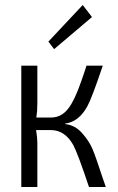

<svg xmlns="http://www.w3.org/2000/svg" viewBox="-20 -746 470 766"><path d="M196 -550 173 -580 310 -726 347 -678ZM240 -253V-251Q279 -247 307.5 -215Q336 -183 349.5 -150.5Q363 -118 392 -29Q394 -23 395.5 -19.5Q397 -16 398.5 -10.5Q400 -5 402 0H335Q290 -135 272 -168Q239 -226 185 -227H124Q129 -197 129 -176V0H65V-484H129V-334Q129 -302 125 -277H182Q209 -277 229 -290.5Q249 -304 264.5 -331Q280 -358 292 -389Q304 -420 319 -465Q320 -469 321 -471.5Q322 -474 323 -477.5Q324 -481 325 -484H390Q347 -356 329 -323Q295 -260 240 -253Z"/></svg>

Font: exo2condensed_l
Style: Regular
Weight: 300
Width: 3
Designer: Natanael Gama
Version: Version 1.001;PS 001.001;hotconv 1.0.70;makeotf.lib2.5.58329